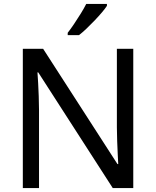

<svg xmlns="http://www.w3.org/2000/svg" viewBox="-20 -964 800 984"><path d="M663 0H558L176 -593H172Q174 -570 175.5 -538.5Q177 -507 178.5 -471.5Q180 -436 180 -399V0H97V-714H201L582 -123H586Q585 -139 583.5 -171Q582 -203 580.5 -241Q579 -279 579 -311V-714H663ZM528 -934Q519 -920 502 -900Q485 -880 464.5 -858.5Q444 -837 423.5 -817.5Q403 -798 385 -784H327V-796Q342 -815 359.5 -841Q377 -867 394 -894.5Q411 -922 422 -944H528Z"/></svg>

Font: Noto Sans Myanmar
Style: Regular
Weight: 400
Designer: Monotype Design Team
Foundry: Monotype Imaging Inc.
Version: Version 2.107